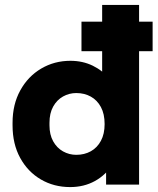

<svg xmlns="http://www.w3.org/2000/svg" viewBox="-20 -750 643 780"><path d="M311 -542V-662H600V-542ZM265 10Q199 10 146 -21Q93 -52 62 -108.5Q31 -165 31 -241V-251Q31 -326 62.5 -383Q94 -440 147.5 -471.5Q201 -503 266 -503Q316 -503 357 -483Q398 -463 426 -428L395 -392V-730H545V0H411V-116L440 -85Q410 -39 365.5 -14.5Q321 10 265 10ZM290 -121Q323 -121 349 -135.5Q375 -150 390 -178Q405 -206 405 -246Q405 -287 390 -315Q375 -343 349 -357.5Q323 -372 290 -372Q261 -372 236 -358Q211 -344 196 -317Q181 -290 181 -251V-241Q181 -203 196 -176Q211 -149 236 -135Q261 -121 290 -121Z"/></svg>

Font: SUSE ExtraBold
Style: Regular
Weight: 800
Designer: Rene Bieder
Foundry: SUSE
Version: Version 1.000